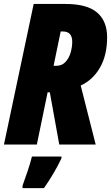

<svg xmlns="http://www.w3.org/2000/svg" viewBox="-25 -734 564 975"><path d="M-4.9 0 146 -713.9H307.1Q417.5 -713.9 468.3 -670.2Q519 -626.5 519 -544.9Q519 -453.6 482.7 -390.6Q446.3 -327.6 384.8 -299.8L460.9 0H275.9L228 -265.1H216.8L162.1 0ZM247.1 -399.9H261.2Q289.1 -399.9 306.9 -418.7Q324.7 -437.5 333.3 -465.8Q341.8 -494.1 341.8 -522Q341.8 -574.2 293.9 -574.2H283.2ZM89.4 221.2V209Q100.6 178.7 114.7 136.7Q128.9 94.7 137.2 61H287.1V69.8Q270 106.9 245.4 148.2Q220.7 189.5 198.2 221.2Z"/></svg>

Font: Open Sans Condensed ExtraBold
Style: Italic
Weight: 800
Width: 3
Italic angle: -12°
Designer: Monotype Design Team
Foundry: Monotype Imaging Inc.
Version: Version 3.003; ttfautohint (v1.8.4)